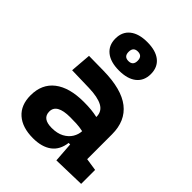

<svg xmlns="http://www.w3.org/2000/svg" viewBox="-229 -917 1044 1044"><g transform="rotate(45 293.0 -395.0)"><path d="M388.2 4.9 379.9 -109.4H368.2Q360.8 -49.8 320.6 -20Q280.3 9.8 212.9 9.8Q130.4 9.8 84.5 -30.8Q38.6 -71.3 38.6 -146Q38.6 -232.9 98.6 -279.3Q158.7 -325.7 269 -325.7Q301.3 -325.7 326.4 -323.2Q351.6 -320.8 375 -315.4V-316.9Q375 -358.4 339.6 -377.7Q304.2 -397 234.4 -398.9L102.1 -402.3L111.8 -522.5L224.6 -521Q365.2 -519 433.6 -465.6Q502 -412.1 502 -309.6V-118.2L573.7 -107.4V0ZM375 -206.5Q346.7 -212.4 323.7 -213.4Q300.8 -214.4 275.4 -214.4Q172.9 -214.4 172.9 -155.8Q172.9 -101.6 245.6 -101.6Q287.6 -101.6 316.2 -116.9Q344.7 -132.3 359.4 -156.5Q374 -180.7 375 -206.5ZM283.2 -581.1Q218.3 -581.1 182.4 -609.9Q146.5 -638.7 146.5 -690.4Q146.5 -742.7 182.4 -771.2Q218.3 -799.8 283.2 -799.8Q348.6 -799.8 384.3 -771.2Q419.9 -742.7 419.9 -690.4Q419.9 -638.7 384.3 -609.9Q348.6 -581.1 283.2 -581.1ZM283.2 -653.8Q317.9 -653.8 317.9 -690.4Q317.9 -727.1 283.2 -727.1Q248.5 -727.1 248.5 -690.4Q248.5 -653.8 283.2 -653.8Z"/></g></svg>

Font: Cascadia Mono
Style: Bold
Weight: 700
Monospace: yes
Designer: Aaron Bell
Foundry: Saja Typeworks
Version: Version 2404.023; ttfautohint (v1.8.4)